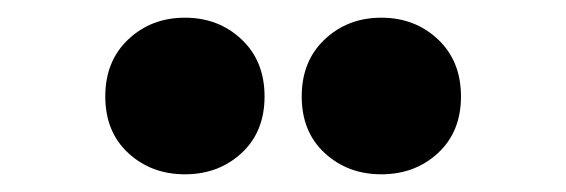

<svg xmlns="http://www.w3.org/2000/svg" viewBox="-20 -796 640 217"><path d="M189 -599Q151 -599 125 -623Q99 -647 99 -687Q99 -727 125 -751.5Q151 -776 189 -776Q227 -776 253 -751.5Q279 -727 279 -687Q279 -647 253 -623Q227 -599 189 -599ZM411 -599Q373 -599 347 -623Q321 -647 321 -687Q321 -727 347 -751.5Q373 -776 411 -776Q449 -776 475 -751.5Q501 -727 501 -687Q501 -647 475 -623Q449 -599 411 -599Z"/></svg>

Font: Montserrat Black
Style: Regular
Weight: 900
Designer: Julieta Ulanovsky
Foundry: Julieta Ulanovsky
Version: Version 9.000; ttfautohint (v1.8.4.7-5d5b)